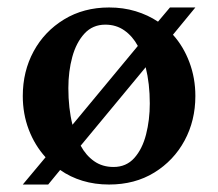

<svg xmlns="http://www.w3.org/2000/svg" viewBox="-20 -484 584 514"><path d="M41 10 102 -63Q73 -95 57 -137Q41 -179 41 -227Q41 -293 70 -346.5Q99 -400 151.5 -432Q204 -464 272 -464Q310 -464 343 -454Q376 -444 403 -426L435 -464H503L443 -391Q471 -360 487 -317.5Q503 -275 503 -227Q503 -161 474 -107.5Q445 -54 393 -22Q341 10 272 10Q234 10 201 0Q168 -10 141 -29L109 10ZM163 -248Q163 -194 174 -150L349 -361Q335 -387 313 -402.5Q291 -418 262 -418Q228 -418 206 -394Q184 -370 173.5 -331.5Q163 -293 163 -248ZM284 -37Q318 -37 339.5 -61Q361 -85 371 -124Q381 -163 381 -207Q381 -260 370 -304L196 -94Q210 -68 232 -52.5Q254 -37 284 -37Z"/></svg>

Font: Spectral SemiBold
Style: Regular
Weight: 600
Designer: Jean-Baptiste Levee
Foundry: Production Type
Version: Version 2.001